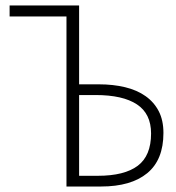

<svg xmlns="http://www.w3.org/2000/svg" viewBox="-20 -679 640 699"><path d="M222 0V-619H15V-659H268V-372H340Q392 -372 435.5 -361.5Q479 -351 510 -329Q541 -307 558 -274Q575 -241 575 -195Q575 -97 516 -48.5Q457 0 348 0ZM268 -39H336Q433 -39 481.5 -75.5Q530 -112 530 -193Q530 -265 478.5 -299Q427 -333 328 -333H268Z"/></svg>

Font: Source Code Pro Light
Style: Regular
Weight: 300
Monospace: yes
Designer: Paul D. Hunt, Teo Tuominen
Foundry: Adobe Systems Incorporated
Version: Version 2.030;PS 1.000;hotconv 16.6.51;makeotf.lib2.5.65220